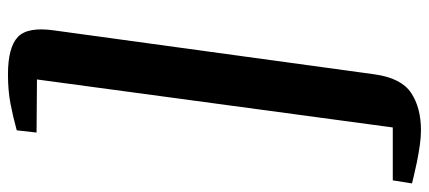

<svg xmlns="http://www.w3.org/2000/svg" viewBox="-310 -582 1051 470"><g transform="rotate(90 215.0 -347.5)"><path d="M163 158Q96.5 158 71 133.8Q45.5 109.5 55 44.5L162.5 -739.5Q171.5 -804.5 207.8 -828.8Q244 -853 299.5 -853Q316.5 -853 337.2 -850Q358 -847 377.5 -843Q397 -839 411.2 -835.5Q425.5 -832 429.5 -831L422 -784H292.5L175 87L305 88L299.5 136.5Q267 145.5 234.5 151.8Q202 158 163 158Z"/></g></svg>

Font: Merriweather 48pt ExtraBold
Style: Italic
Weight: 800
Italic angle: -7.8°
Version: Version 2.101